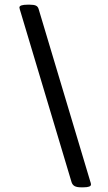

<svg xmlns="http://www.w3.org/2000/svg" viewBox="-20 -722 462 821"><path d="M286 57 68 -671Q66 -678 64.5 -682.5Q63 -687 63 -690Q63 -702 99 -702H107Q125 -702 133.5 -698Q142 -694 145 -684L366 54Q369 62 369 67Q369 79 336 79H327Q309 79 299.5 74Q290 69 286 57Z"/></svg>

Font: Asap-MediumItalic
Style: Italic
Weight: 500
Italic angle: -6°
Designer: Pablo Cosgaya
Foundry: Omnibus-Type
Version: Version 2.000; ttfautohint (v1.8)